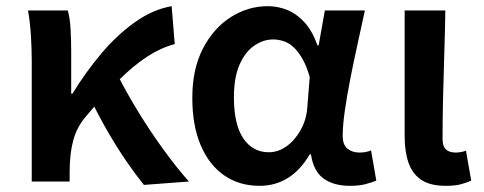

<svg xmlns="http://www.w3.org/2000/svg" viewBox="-20 -589 1569 623"><path d="M83 0V-393Q83 -427 80.5 -470.5Q78 -514 71 -555H200Q207 -530 209 -494.5Q211 -459 211 -421V-285H215Q258 -355 308.5 -415Q359 -475 417 -516.5Q475 -558 537 -569L547 -446Q502 -434 458 -405.5Q414 -377 365.5 -329Q317 -281 257 -209Q229 -176 217.5 -133Q206 -90 206 -31V0ZM447 11Q421 -21 392 -63Q363 -105 334 -154.5Q305 -204 279 -257L364 -341Q392 -286 430 -224Q468 -162 510.5 -103.5Q553 -45 593 0Z M822 14Q757 14 708 -19.5Q659 -53 631.5 -117Q604 -181 604 -272Q604 -365 638.5 -431.5Q673 -498 729 -533.5Q785 -569 849 -569Q882 -569 912.5 -556.5Q943 -544 968.5 -516Q994 -488 1010 -442H1014L1034 -555H1164Q1153 -504 1140.5 -447.5Q1128 -391 1117 -335Q1106 -279 1099 -230.5Q1092 -182 1092 -148Q1092 -119 1107.5 -106.5Q1123 -94 1147 -94Q1155 -94 1165 -95.5Q1175 -97 1184 -101L1201 -3Q1187 3 1166 8.5Q1145 14 1116 14Q1062 14 1029.5 -10Q997 -34 989 -88H985Q925 14 822 14ZM852 -95Q883 -95 910 -114.5Q937 -134 955.5 -167Q974 -200 977 -239L985 -339Q975 -374 962 -397Q949 -420 934 -434.5Q919 -449 901.5 -455Q884 -461 866 -461Q834 -461 804.5 -440.5Q775 -420 757 -378.5Q739 -337 739 -273Q739 -185 769.5 -140Q800 -95 852 -95Z M1426 14Q1376 14 1347 -5.5Q1318 -25 1305.5 -61Q1293 -97 1293 -146V-555H1425Q1424 -486 1421.5 -411Q1419 -336 1417.5 -266Q1416 -196 1416 -139Q1416 -114 1427 -104Q1438 -94 1459 -94Q1466 -94 1475 -95.5Q1484 -97 1492 -100L1509 -3Q1494 4 1475 9Q1456 14 1426 14Z"/></svg>

Font: Noto Sans SC SemiBold
Style: Regular
Weight: 600
Designer: Ryoko NISHIZUKA 西塚涼子 (kana, bopomofo & ideographs); Paul D. Hunt (Latin, Greek & Cyrillic); Sandoll Communications 산돌커뮤니
Foundry: Adobe
Version: Version 2.004-H2;hotconv 1.0.118;makeotfexe 2.5.65603